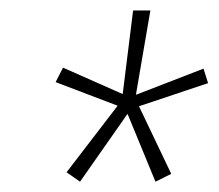

<svg xmlns="http://www.w3.org/2000/svg" viewBox="-20 -754 420 369"><path d="M379.9 -594.2 247.1 -549.8 309.1 -419.9 278.8 -404.8 225.1 -535.2 133.8 -404.8 107.9 -422.9 206.1 -550.8 86.9 -596.2 101.1 -624 215.8 -573.2 235.8 -733.9H269L241.2 -571.8L371.1 -622.1Z"/></svg>

Font: Fira Sans Compressed UltraLight
Style: Italic
Weight: 200
Width: 3
Italic angle: -8°
Designer: Carrois Corporate & Edenspiekermann AG
Foundry: Carrois Corporate GbR & Edenspiekermann AG
Version: Version 4.203;PS 004.203;hotconv 1.0.88;makeotf.lib2.5.64775